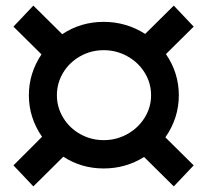

<svg xmlns="http://www.w3.org/2000/svg" viewBox="-20 -660 740 685"><path d="M570 -170 671 -70 600 5 494 -100Q429 -59 350 -59Q270 -59 206 -101L99 5L28 -70L130 -172Q83 -240 83 -320Q83 -399 128 -466L28 -565L99 -640L202 -538Q268 -582 350 -582Q430 -582 498 -539L600 -640L671 -565L572 -467Q618 -400 618 -320Q618 -239 570 -170ZM519 -320Q519 -364 496 -401Q473 -438 434 -459.5Q395 -481 350 -481Q305 -481 266.5 -459.5Q228 -438 205.5 -401Q183 -364 183 -320Q183 -277 205.5 -240Q228 -203 266.5 -181.5Q305 -160 350 -160Q395 -160 434 -181.5Q473 -203 496 -240Q519 -277 519 -320Z"/></svg>

Font: mBank SemiBold
Style: Regular
Weight: 600
Designer: Julieta Ulanovsky
Foundry: Julieta Ulanovsky
Version: Version 7.200